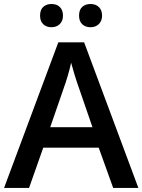

<svg xmlns="http://www.w3.org/2000/svg" viewBox="-20 -925 701 945"><path d="M661.1 0H537.1L465.8 -198.2H192.9L123 0H0L267.1 -716.8H394ZM227.1 -298.8H435.1L368.2 -493.2Q360.8 -512.7 347.7 -554.7Q335 -596.7 330.1 -616.2Q316.4 -553.7 291.5 -484.9ZM177.2 -848.1Q177.2 -877 192.9 -891.1Q208.5 -905.3 233.4 -905.3Q259.8 -905.3 274.9 -890.1Q290 -875 290 -848.1Q290 -822.3 274.4 -806.6Q258.8 -791 233.4 -791Q208.5 -791 192.9 -805.7Q177.2 -820.3 177.2 -848.1ZM369.1 -848.1Q369.1 -877 384.8 -891.1Q400.4 -905.3 425.3 -905.3Q451.7 -905.3 467 -889.9Q482.4 -874.5 482.4 -848.1Q482.4 -822.3 466.6 -806.6Q450.7 -791 425.3 -791Q400.4 -791 384.8 -805.7Q369.1 -820.3 369.1 -848.1Z"/></svg>

Font: Open Sans
Style: SemiBold
Weight: 600
Foundry: Ascender Corporation
Version: Version 1.10